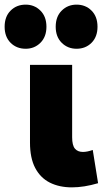

<svg xmlns="http://www.w3.org/2000/svg" viewBox="-69 -795 460 829"><path d="M241.5 14Q187 14 146.2 -6.5Q105.5 -27 83 -69.8Q60.5 -112.5 60.5 -179.5V-515H242.5V-202.5Q242.5 -167.5 254.5 -153.2Q266.5 -139 289 -139Q298.5 -139 309.2 -141.2Q320 -143.5 331.5 -147.5L354.5 -4Q324 5 295.8 9.5Q267.5 14 241.5 14ZM42 -584.5Q2.5 -584.5 -23.2 -610.2Q-49 -636 -49 -679.5Q-49 -723.5 -23.2 -749.2Q2.5 -775 42 -775Q79.5 -775 105.5 -749.2Q131.5 -723.5 131.5 -679.5Q131.5 -636 105.5 -610.2Q79.5 -584.5 42 -584.5ZM261.5 -584.5Q223.5 -584.5 197.5 -610.2Q171.5 -636 171.5 -679.5Q171.5 -723.5 197.5 -749.2Q223.5 -775 261.5 -775Q300.5 -775 326.2 -749.2Q352 -723.5 352 -679.5Q352 -636 326.2 -610.2Q300.5 -584.5 261.5 -584.5Z"/></svg>

Font: Geologica Cursive ExtraBold
Style: Regular
Weight: 800
Designer: Sindre Bremnes, Frode Helland
Foundry: Monokrom Skriftforlag AS
Version: Version 1.010;gftools[0.9.28]